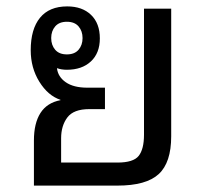

<svg xmlns="http://www.w3.org/2000/svg" viewBox="-20 -580 641 600"><path d="M86 0V-141Q86 -195 106.5 -227Q127 -259 169 -267V-268Q130 -281 103 -324.5Q76 -368 76 -423Q76 -489 105 -524.5Q134 -560 190 -560Q237 -560 264.5 -533.5Q292 -507 292 -460Q292 -414 264 -388Q236 -362 189 -362Q172 -362 158 -367Q161 -340 185.5 -323Q210 -306 253 -306H308V-239H259Q210 -239 190.5 -213Q171 -187 171 -148V-72H347Q397 -72 413.5 -93Q430 -114 430 -159V-553H515V-154Q515 -72 476 -36Q437 0 347 0ZM189 -410Q213 -410 225.5 -424.5Q238 -439 238 -461Q238 -483 225.5 -497.5Q213 -512 189 -512Q165 -512 152.5 -497.5Q140 -483 140 -461Q140 -439 152.5 -424.5Q165 -410 189 -410Z"/></svg>

Font: Noto Sans Thai Looped
Style: Regular
Weight: 400
Designer: Sasikarn Vongin, Ben Mitchell
Foundry: The Fontpad Ltd
Version: Version 1.001; ttfautohint (v1.8.4.7-5d5b)